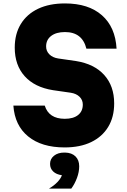

<svg xmlns="http://www.w3.org/2000/svg" viewBox="-20 -840 740 1120"><path d="M241 -224Q265 -147 358 -147Q408 -147 435.5 -169Q463 -191 463 -230Q463 -257 444 -275.5Q425 -294 393 -299L289 -314Q182 -331 124 -395.5Q66 -460 66 -562Q66 -642 101.5 -700Q137 -758 202.5 -789Q268 -820 359 -820Q496 -820 574.5 -751Q653 -682 660 -556H484Q460 -653 359 -653Q308 -653 278.5 -630.5Q249 -608 249 -569Q249 -542 268 -523Q287 -504 319 -499L423 -484Q530 -467 588 -402.5Q646 -338 646 -237Q646 -157 611 -99.5Q576 -42 511.5 -11Q447 20 357 20Q223 20 144.5 -44Q66 -108 58 -224ZM266 260Q295 243 315 222Q335 201 341 182Q309 178 290.5 160.5Q272 143 272 116Q272 87 295 68.5Q318 50 355 50Q356 50 357 50Q359 50 360 50Q399 51 420.5 72.5Q442 94 442 130Q442 163 429 198Q416 233 396 260Z"/></svg>

Font: Martian Mono ExtraBold
Style: Regular
Weight: 800
Monospace: yes
Designer: Roman Shamin
Foundry: Evil Martians
Version: Version 1.000; ttfautohint (v1.8.4.7-5d5b)